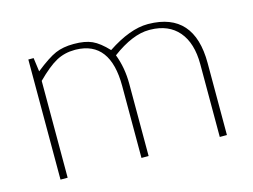

<svg xmlns="http://www.w3.org/2000/svg" viewBox="-72 -583 923 701"><g transform="rotate(-15 390.0 -233.0)"><path d="M707 0H680V-275Q680 -355 642.5 -399Q605 -443 536 -444Q535 -444 534 -444Q532 -444 531 -444Q469 -444 391 -386Q411 -334 411 -273V0H384V-272Q384 -441 255 -444Q254 -444 253 -444Q251 -444 250 -444Q212 -444 180.5 -427Q149 -410 105 -366V0H78V-454H98L105 -402Q154 -441 183 -453.5Q212 -466 252 -466H253Q295 -466 321.5 -454Q348 -442 379 -409Q465 -466 532 -466H535Q707 -464 707 -272Z"/></g></svg>

Font: Tajawal ExtraLight
Style: Regular
Weight: 275
Designer: Boutros Fonts
Foundry: Created by Boutros International 2017
Version: Version 1.700